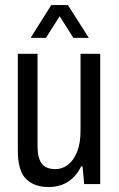

<svg xmlns="http://www.w3.org/2000/svg" viewBox="-20 -744 482 776"><path d="M176.4 12Q118.6 12 85.4 -20.7Q52.1 -53.4 52.1 -134.9V-526.5H131.7V-150.8Q131.7 -129.1 135.9 -112.1Q140.1 -95 148.5 -83.4Q156.9 -71.8 170.9 -66.1Q185 -60.4 203.8 -60.4Q231.4 -60.4 254.5 -78Q277.6 -95.5 291.6 -130.3Q305.5 -165.1 305.5 -215.8V-526.5H385.1V0H320.2L313.6 -71.6H308.1Q293.2 -41.9 273.1 -23.5Q252.9 -5.1 228.7 3.5Q204.5 12 176.4 12ZM103.8 -591 187.1 -723.5H254.6L338.9 -591H276.5L201.9 -708.5H240.3L165.7 -591Z"/></svg>

Font: Archivo SemiBold Condensed
Style: Regular
Weight: 600
Width: 3
Version: Version 2.001